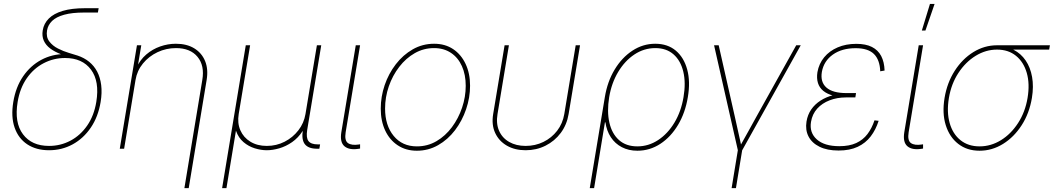

<svg xmlns="http://www.w3.org/2000/svg" viewBox="-20 -770 5456 994"><path d="M233.9 7.8Q167.5 7.8 121.3 -22.7Q75.2 -53.2 55.7 -109.4Q36.1 -165.5 48.8 -242.2Q61.5 -319.3 99.6 -374.8Q137.7 -430.2 193.8 -460.2Q250 -490.2 316.4 -490.2L366.2 -467.3Q327.6 -477.1 295.2 -489.5Q262.7 -502 240 -519Q217.3 -536.1 206.8 -559.3Q196.3 -582.5 201.2 -612.8Q207 -648.4 232.7 -674.1Q258.3 -699.7 304.7 -713.6Q351.1 -727.5 418.9 -727.5H490.7L486.8 -705.1H415Q353.5 -705.1 312.5 -693.8Q271.5 -682.6 250 -661.9Q228.5 -641.1 223.6 -612.8Q217.8 -578.6 235.1 -555.7Q252.4 -532.7 280.5 -518.6Q308.6 -504.4 336.7 -496.1Q364.7 -487.8 381.3 -482.4Q415.5 -471.2 441.4 -450.2Q467.3 -429.2 483.2 -398.9Q499 -368.7 503.9 -329.3Q508.8 -290 501 -242.2Q488.3 -165.5 450.2 -109.4Q412.1 -53.2 356.2 -22.7Q300.3 7.8 233.9 7.8ZM233.9 -14.6Q293.5 -14.6 344.7 -41.7Q396 -68.8 431.4 -119.9Q466.8 -170.9 478.5 -242.2Q496.1 -349.1 451.2 -409.4Q406.2 -469.7 316.9 -469.7Q257.3 -469.7 205.6 -442.6Q153.8 -415.5 118.4 -364.5Q83 -313.5 71.3 -242.2Q53.7 -135.3 98.9 -75Q144 -14.6 233.9 -14.6Z M681.6 -356 622.6 0H600.1L689 -535.6H711.4L691.9 -418.5H686Q705.1 -460.4 737.3 -488Q769.5 -515.6 809.3 -529.5Q849.1 -543.5 890.6 -543.5Q946.8 -543.5 985.6 -519.8Q1024.4 -496.1 1041.7 -454.1Q1059.1 -412.1 1049.8 -356L957 204.1H934.6L1027.3 -356Q1040 -430.2 1002.7 -475.6Q965.3 -521 891.1 -521Q840.3 -521 795.4 -499.8Q750.5 -478.5 720 -441.2Q689.5 -403.8 681.6 -356Z M1129.9 204.1 1252.4 -535.6H1274.9L1215.8 -179.7Q1208 -132.8 1224.4 -95.5Q1240.7 -58.1 1276.4 -36.4Q1312 -14.6 1361.3 -14.6Q1411.1 -14.6 1453.6 -36.4Q1496.1 -58.1 1524.9 -95.5Q1553.7 -132.8 1561.5 -179.7L1620.6 -535.6H1643.1L1570.3 -96.7Q1564 -56.6 1577.1 -39.6Q1590.3 -22.5 1625.5 -22.5H1637.2L1633.3 0H1621.6Q1576.7 0 1558.3 -23.4Q1540 -46.9 1547.9 -96.7L1561.5 -179.7H1579.1Q1570.3 -127.9 1547.1 -92Q1523.9 -56.2 1492.2 -34.2Q1460.4 -12.2 1426 -2.2Q1391.6 7.8 1361.3 7.8Q1331.1 7.8 1298.8 -2.2Q1266.6 -12.2 1240.7 -34.2Q1214.8 -56.2 1202.1 -92Q1189.5 -127.9 1198.2 -179.7H1215.8L1152.3 204.1Z M1835.4 0.5Q1787.6 7.8 1763.2 -12.9Q1738.8 -33.7 1747.1 -85.4L1821.8 -535.6H1844.2L1769.5 -85.4Q1762.7 -42.5 1781.5 -29.3Q1800.3 -16.1 1838.4 -22Q1841.3 -22.9 1841.3 -22.7Q1841.3 -22.5 1844.2 -22.9V-1Q1842.3 -0.5 1840.1 -0.2Q1837.9 0 1835.4 0.5Z M2138.2 10.3Q2081.5 10.3 2039.3 -17.6Q1997.1 -45.4 1974.1 -94.5Q1951.2 -143.6 1951.2 -207.5Q1951.2 -269.5 1971.4 -329.1Q1991.7 -388.7 2029.1 -437.3Q2066.4 -485.8 2116.9 -514.6Q2167.5 -543.5 2227.5 -543.5Q2284.2 -543.5 2325.7 -515.9Q2367.2 -488.3 2390.4 -439.2Q2413.6 -390.1 2413.6 -326.2Q2413.6 -264.6 2393.1 -204.6Q2372.6 -144.5 2335.7 -95.9Q2298.8 -47.4 2248.3 -18.6Q2197.8 10.3 2138.2 10.3ZM2138.2 -12.2Q2193.8 -12.2 2240 -39.3Q2286.1 -66.4 2319.8 -111.8Q2353.5 -157.2 2372.3 -212.9Q2391.1 -268.6 2391.1 -325.7Q2391.1 -383.8 2371.3 -427.7Q2351.6 -471.7 2314.7 -496.3Q2277.8 -521 2227.1 -521Q2173.3 -521 2127.4 -494.9Q2081.5 -468.8 2046.9 -423.8Q2012.2 -378.9 1992.9 -323Q1973.6 -267.1 1973.6 -208Q1973.6 -120.6 2018.1 -66.4Q2062.5 -12.2 2138.2 -12.2Z M2701.2 7.8Q2645.5 7.8 2604.2 -15.9Q2563 -39.6 2543.5 -81.8Q2523.9 -124 2533.2 -179.7L2592.3 -535.6H2614.7L2555.7 -179.7Q2547.4 -130.4 2563.7 -93Q2580.1 -55.7 2616 -35.2Q2651.9 -14.6 2701.2 -14.6Q2751 -14.6 2793.2 -35.2Q2835.4 -55.7 2864.3 -93Q2893.1 -130.4 2901.4 -179.7L2960.4 -535.6H2982.9L2923.8 -179.7Q2914.6 -124 2883.1 -81.8Q2851.6 -39.6 2804.4 -15.9Q2757.3 7.8 2701.2 7.8Z M3033.2 204.1 3111.3 -267.1Q3124.5 -347.7 3162.1 -409.9Q3199.7 -472.2 3254.2 -507.8Q3308.6 -543.5 3372.1 -543.5Q3436.5 -543.5 3478.8 -507.8Q3521 -472.2 3537.8 -409.7Q3554.7 -347.2 3541 -267.1Q3527.8 -186.5 3490.5 -123.8Q3453.1 -61 3398.7 -25.4Q3344.2 10.3 3279.8 10.3Q3234.4 10.3 3199.2 -8.1Q3164.1 -26.4 3142.3 -59.6Q3120.6 -92.8 3114.3 -136.7H3111.8L3055.7 204.1ZM3279.8 -12.2Q3337.4 -12.2 3387.2 -44.9Q3437 -77.6 3471.7 -135.3Q3506.3 -192.9 3518.6 -267.1Q3531.2 -340.8 3517.6 -398.4Q3503.9 -456.1 3467 -488.5Q3430.2 -521 3372.6 -521Q3314 -521 3264.4 -488Q3214.8 -455.1 3180.4 -397.7Q3146 -340.3 3133.8 -267.1Q3121.6 -192.9 3134.8 -135.3Q3147.9 -77.6 3184.6 -44.9Q3221.2 -12.2 3279.8 -12.2Z M3800.8 11.7 3676.8 -535.6H3700.7L3784.7 -164.1Q3793.5 -127 3801.3 -89.4Q3809.1 -51.8 3817.9 -14.6H3812Q3833.5 -51.8 3853.8 -89.4Q3874 -127 3895 -164.1L4102.1 -535.6H4125.5L3820.3 11.7ZM3767.6 204.1 3801.8 -3.9H3824.2L3790 204.1Z M4321.3 9.3Q4262.2 9.3 4222.7 -10.3Q4183.1 -29.8 4165.8 -63.5Q4148.4 -97.2 4155.3 -140.6Q4161.1 -176.3 4179.9 -203.4Q4198.7 -230.5 4228 -249.3Q4257.3 -268.1 4294.9 -277.8Q4332.5 -287.6 4375.5 -287.6H4411.6L4408.2 -265.6H4358.9Q4314 -265.6 4275.1 -250.7Q4236.3 -235.8 4210.9 -207.8Q4185.5 -179.7 4178.7 -139.2Q4169.4 -83.5 4208.7 -48.3Q4248 -13.2 4325.2 -13.2Q4377.4 -13.2 4412.8 -29.5Q4448.2 -45.9 4470.9 -75.9Q4493.7 -106 4507.3 -147L4528.8 -144.5Q4514.2 -98.6 4487.8 -64Q4461.4 -29.3 4420.4 -10Q4379.4 9.3 4321.3 9.3ZM4370.6 -266.1Q4326.7 -266.1 4294.4 -274.7Q4262.2 -283.2 4242.2 -299.6Q4222.2 -315.9 4214.6 -340.3Q4207 -364.7 4211.9 -396.5Q4219.7 -440.4 4246.8 -473.4Q4273.9 -506.3 4316.7 -524.7Q4359.4 -543 4413.1 -543Q4462.4 -543 4494.1 -526.9Q4525.9 -510.7 4542 -480Q4558.1 -449.2 4559.6 -404.8L4537.1 -400.9Q4534.7 -460.9 4504.2 -490.7Q4473.6 -520.5 4409.7 -520.5Q4338.4 -520.5 4291.7 -487.3Q4245.1 -454.1 4234.9 -397.9Q4226.1 -345.2 4258.5 -316.7Q4291 -288.1 4362.3 -288.1H4411.6L4408.2 -266.1Z M4750 0.5Q4702.1 7.8 4677.7 -12.9Q4653.3 -33.7 4661.6 -85.4L4736.3 -535.6H4758.8L4684.1 -85.4Q4677.2 -42.5 4696 -29.3Q4714.8 -16.1 4752.9 -22Q4755.9 -22.9 4755.9 -22.7Q4755.9 -22.5 4758.8 -22.9V-1Q4756.8 -0.5 4754.6 -0.2Q4752.4 0 4750 0.5ZM4752.4 -611.8 4794.4 -749.5H4818.4L4771 -611.8Z M5051.3 10.3Q4986.3 10.3 4940.9 -25.1Q4895.5 -60.5 4876.2 -122.1Q4856.9 -183.6 4870.1 -263.2Q4883.3 -342.3 4922.9 -403.8Q4962.4 -465.3 5019.5 -500.5Q5076.7 -535.6 5141.6 -535.6H5415.5L5411.6 -513.2H5194.3H5141.6Q5083.5 -513.2 5031 -481Q4978.5 -448.7 4941.7 -392.3Q4904.8 -335.9 4892.6 -263.2Q4880.4 -189.9 4896.5 -133.1Q4912.6 -76.2 4952.6 -44.2Q4992.7 -12.2 5051.3 -12.2Q5109.9 -12.2 5161.9 -44.2Q5213.9 -76.2 5250.7 -133.1Q5287.6 -189.9 5299.8 -263.2Q5312 -335.9 5295.7 -392.6Q5279.3 -449.2 5239.7 -481.2Q5200.2 -513.2 5141.6 -513.2L5141.1 -531.7Q5189.5 -531.7 5227.5 -512.2Q5265.6 -492.7 5290 -456.8Q5314.5 -420.9 5323.2 -371.6Q5332 -322.3 5322.3 -263.2Q5309.1 -183.6 5269.5 -122.1Q5230 -60.5 5173.1 -25.1Q5116.2 10.3 5051.3 10.3Z"/></svg>

Font: Inter 20pt Thin
Style: Italic
Weight: 250
Italic angle: -9.3988°
Version: Version 4.001;git-66647c0bb